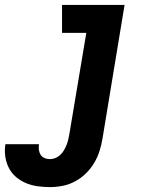

<svg xmlns="http://www.w3.org/2000/svg" viewBox="-95 -550 615 783"><path d="M108 213Q83 213 58 209.5Q33 206 10.5 196.5Q-12 187 -30 171.5Q-48 156 -59 134.5Q-70 113 -73.5 88Q-77 63 -73 38H64Q62 49 63.5 60.5Q65 72 70.5 81Q76 90 86.5 94.5Q97 99 108 99Q120 99 131 94.5Q142 90 151 81.5Q160 73 166 62.5Q172 52 176.5 41Q181 30 183.5 18.5Q186 7 188 -4L257 -416H158V-530H413L323 15Q319 40 311 65.5Q303 91 289 114.5Q275 138 255 157.5Q235 177 210.5 190Q186 203 160 208Q134 213 108 213Z"/></svg>

Font: Iosevka Slab Heavy Oblique
Style: Regular
Weight: 900
Italic angle: -9°
Monospace: yes
Designer: Belleve Invis
Foundry: Belleve Invis
Version: Version 11.1.1; ttfautohint (v1.8.3)